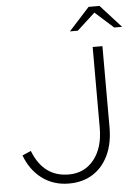

<svg xmlns="http://www.w3.org/2000/svg" viewBox="-61 -961 740 1019"><g transform="rotate(-5 309.0 -451.5)"><path d="M265 11Q183 11 122 -34.5Q61 -80 32 -159L78 -179Q133 -37 268 -37Q352 -37 402.5 -100Q453 -163 453 -269V-700H505V-268Q505 -182 475.5 -119.5Q446 -57 392.5 -23Q339 11 265 11ZM340 -793 450 -914H508L618 -793H576L478 -881L382 -793Z"/></g></svg>

Font: Red Hat Mono
Style: Regular
Weight: 300
Monospace: yes
Designer: Pentagram, MCKL
Foundry: Pentagram, MCKL
Version: Version 1.023